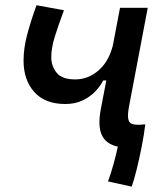

<svg xmlns="http://www.w3.org/2000/svg" viewBox="-20 -547 626 724"><path d="M476.6 156.7 387.2 137.2Q398.9 105.5 408.4 70.8Q418 36.1 424.3 5.9Q378.9 -3.9 363.5 -38.6Q348.1 -73.2 360.4 -136.7L380.9 -243.7H369.1Q358.9 -223.1 339.6 -202.6Q320.3 -182.1 292 -168.5Q263.7 -154.8 226.1 -154.8Q149.4 -154.8 109.1 -200.2Q68.8 -245.6 68.8 -318.4Q68.8 -364.7 82.3 -415.8Q95.7 -466.8 117.7 -527.3L221.2 -508.3Q199.7 -451.2 186.5 -408.2Q173.3 -365.2 173.3 -332Q173.3 -296.4 194.6 -271.5Q215.8 -246.6 266.6 -247.6Q313.5 -248.5 351.6 -281.5Q389.6 -314.5 404.8 -373L404.3 -369.1L432.6 -517.6H537.1L465.8 -141.6Q459.5 -106 465.6 -91.3Q471.7 -76.7 497.6 -76.7Q502.4 -76.7 507.8 -76.7Q518.6 -77.6 527.8 -78.1Q523.4 -40.5 514.4 5.6Q505.4 51.8 495.1 92.8Q484.9 133.8 476.6 156.7Z"/></svg>

Font: Cascadia Mono PL
Style: Italic
Weight: 400
Italic angle: -10°
Monospace: yes
Designer: Aaron Bell
Foundry: Saja Typeworks
Version: Version 2404.023; ttfautohint (v1.8.4)